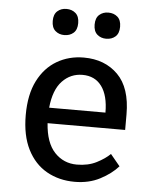

<svg xmlns="http://www.w3.org/2000/svg" viewBox="-54 -802 699 863"><g transform="rotate(5 295.5 -370.5)"><path d="M315 15Q244 15 188.5 -16.5Q133 -48 101.5 -110.5Q70 -173 70 -265Q70 -358 101.5 -420Q133 -482 187 -513.5Q241 -545 308 -545Q403 -545 462 -486Q521 -427 521 -307V-237H171Q177 -149 217.5 -106Q258 -63 318 -63Q369 -63 407 -82.5Q445 -102 467 -124L510 -72Q479 -37 429 -11Q379 15 315 15ZM172 -307H426Q426 -384 395.5 -425.5Q365 -467 309 -467Q255 -467 217.5 -427.5Q180 -388 172 -307ZM400 -638Q376 -638 359.5 -652.5Q343 -667 343 -697Q343 -727 359.5 -741.5Q376 -756 400 -756Q425 -756 441.5 -741.5Q458 -727 458 -697Q458 -667 441.5 -652.5Q425 -638 400 -638ZM211 -638Q187 -638 170.5 -652.5Q154 -667 154 -697Q154 -727 170.5 -741.5Q187 -756 211 -756Q236 -756 252.5 -741.5Q269 -727 269 -697Q269 -667 252.5 -652.5Q236 -638 211 -638Z"/></g></svg>

Font: Orienta
Style: Regular
Weight: 400
Designer: Eduardo Rodriguez Tunni
Foundry: Eduardo Rodriguez Tunni
Version: Version 1.002; ttfautohint (v1.8.4.7-5d5b);gftools[0.9.23]